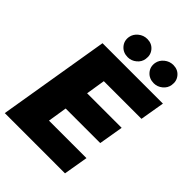

<svg xmlns="http://www.w3.org/2000/svg" viewBox="-266 -1059 1178 1178"><g transform="rotate(45 323.0 -470.0)"><path d="M1.4 0 122.2 -727.3H646.3L619.3 -568.2H292.6L272.7 -443.2H572.4L545.5 -284.1H245.7L225.9 -159.1H551.1L524.1 0ZM292.6 -775.6Q252.1 -775.6 228 -803.3Q203.8 -831 210.2 -869.3Q215.6 -899.1 240.9 -919.7Q266.3 -940.3 298.3 -940.3Q337.7 -940.3 361 -912.6Q384.2 -884.9 377.8 -846.6Q373.6 -816.8 348.5 -796.2Q323.5 -775.6 292.6 -775.6ZM518.5 -775.6Q478 -775.6 453.8 -803.3Q429.7 -831 436.1 -869.3Q441.4 -899.1 466.8 -919.7Q492.2 -940.3 524.1 -940.3Q563.6 -940.3 586.8 -912.6Q610.1 -884.9 603.7 -846.6Q599.4 -816.8 574.4 -796.2Q549.4 -775.6 518.5 -775.6Z"/></g></svg>

Font: Inter UI Black
Style: Italic
Weight: 900
Italic angle: -9.39999°
Designer: Rasmus Andersson
Foundry: rsms
Version: 3.2;8d6f07862